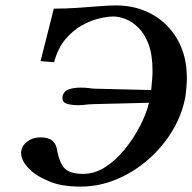

<svg xmlns="http://www.w3.org/2000/svg" viewBox="-20 -678 711 710"><path d="M333 -350 539 -345Q541 -365 542.5 -382.5Q544 -400 544 -416Q544 -475 529.5 -514Q515 -553 492 -575.5Q469 -598 444.5 -607.5Q420 -617 399 -617Q379 -617 348 -610Q317 -603 283.5 -584.5Q250 -566 222 -533Q194 -500 180 -448L130 -452L179 -646Q223 -646 266.5 -649Q310 -652 347.5 -655Q385 -658 409 -658Q483 -658 542.5 -625Q602 -592 636.5 -531.5Q671 -471 671 -390Q671 -374 669.5 -357Q668 -340 666 -323Q654 -255 617.5 -194.5Q581 -134 527.5 -87.5Q474 -41 410 -14.5Q346 12 278 12Q207 12 162.5 -7Q118 -26 98 -44Q58 -79 58 -113Q58 -118 59 -121Q62 -141 82 -155.5Q102 -170 128 -170Q159 -170 173.5 -158Q188 -146 191 -123Q200 -74 220 -54.5Q240 -35 288 -35Q330 -35 369 -60Q408 -85 441 -125.5Q474 -166 497.5 -211.5Q521 -257 531 -298Q482 -297 430 -295.5Q378 -294 328 -293Q324 -293 318.5 -292.5Q313 -292 307 -292Q299 -291 290 -290Q281 -289 270 -289Q245 -289 228 -294Q211 -299 211 -315V-320Q215 -341 234 -347.5Q253 -354 278 -354Q289 -354 296.5 -353.5Q304 -353 311 -352Q317 -351 323 -350.5Q329 -350 333 -350Z"/></svg>

Font: Libertinus Serif Semibold Italic
Style: Regular
Weight: 600
Italic angle: -11.5°
Designer: Philipp H. Poll, Khaled Hosny
Foundry: Caleb Maclennan
Version: Version 7.051;RELEASE